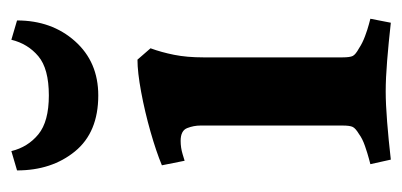

<svg xmlns="http://www.w3.org/2000/svg" viewBox="-205 -494 708 338"><g transform="rotate(-90 149.0 -325.0)"><path d="M217 -321V-76Q217 -63 219.5 -58Q222 -53 233 -47Q242 -41 254 -36.5Q266 -32 275.5 -29.5Q285 -27 285 -27L278 9Q242 5 211 2.5Q180 0 157 0Q135 0 103.5 2.5Q72 5 37 9L29 -27Q29 -27 38.5 -29.5Q48 -32 61 -36.5Q74 -41 82 -47Q92 -53 94.5 -58Q97 -63 97 -76V-326Q97 -338 92.5 -349.5Q88 -361 70 -361Q58 -361 46.5 -357.5Q35 -354 35 -354L27 -394Q51 -404 86 -414Q121 -424 156 -430.5Q191 -437 213 -437L233 -414Q226 -395 221.5 -372.5Q217 -350 217 -321ZM282 -649 248 -659Q241 -630 219 -611.5Q197 -593 150 -593Q104 -593 81.5 -611.5Q59 -630 52 -659L18 -649Q18 -588 51.5 -547Q85 -506 150 -506Q209 -506 245.5 -547Q282 -588 282 -649Z"/></g></svg>

Font: Buenard
Style: Regular
Weight: 400
Version: Version 2.000